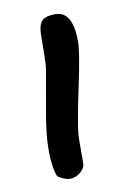

<svg xmlns="http://www.w3.org/2000/svg" viewBox="-66 -511 401 598"><g transform="rotate(-10 135.0 -211.5)"><path d="M156 4Q156 20 140.5 32.5Q125 45 108 45Q91 45 69 30Q57 1 57 -55Q57 -106 71 -181Q92 -299 93 -306Q96 -330 96 -409Q96 -441 107 -454.5Q118 -468 151 -468Q206 -468 206 -372Q206 -338 183 -231Q163 -139 157 -89Q156 -83 156 4Z"/></g></svg>

Font: Wortlaut AH
Style: SemiBold
Weight: 600
Designer: Andreas Höfeld
Foundry: Fontgrube AH
Version: Version 2.59